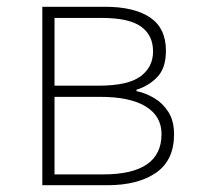

<svg xmlns="http://www.w3.org/2000/svg" viewBox="-20 -547 582 567"><path d="M105 0V-527H290Q376 -527 423 -495.5Q470 -464 470 -397Q470 -346 444.5 -319.5Q419 -293 383 -282V-278Q411 -272 436 -257Q461 -242 477.5 -216Q494 -190 494 -150Q494 -74 441 -37Q388 0 296 0ZM141 -294H271Q358 -294 395 -321.5Q432 -349 432 -395Q432 -443 396.5 -468.5Q361 -494 281 -494H141ZM141 -32H285Q457 -32 457 -151Q457 -204 410.5 -232.5Q364 -261 276 -261H141Z"/></svg>

Font: Source Han Sans SC ExtraLight
Style: Regular
Weight: 250
Designer: Ryoko NISHIZUKA 西塚涼子 (kana, bopomofo & ideographs); Paul D. Hunt (Latin, Greek & Cyrillic); Sandoll Communications 산돌커뮤니
Foundry: Adobe
Version: Version 2.004;hotconv 1.0.118;makeotfexe 2.5.65603